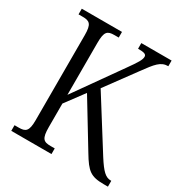

<svg xmlns="http://www.w3.org/2000/svg" viewBox="-166 -843 930 972"><g transform="rotate(30 299.5 -357.0)"><path d="M34 0H269V-33H245C203 -33 189 -44 189 -112V-249L270 -358L428 -98C476 -18 498 0 576 0H599V-34H596C565 -34 543 -56 504 -117L318 -413L445 -586C494 -653 515 -681 559 -681V-714H382V-681C417 -681 431 -677 431 -662C431 -644 418 -623 378 -567L189 -300V-604C189 -670 203 -681 244 -681H269V-714H34V-681H59C99 -681 114 -670 114 -606V-108C114 -43 98 -33 58 -33H34Z"/></g></svg>

Font: Noto Serif Armenian Condensed Light
Style: Regular
Weight: 300
Width: 3
Designer: Monotype Design Team
Foundry: Monotype Imaging Inc.
Version: Version 2.008